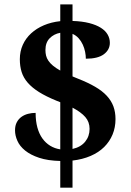

<svg xmlns="http://www.w3.org/2000/svg" viewBox="-20 -780 599 879"><path d="M312 -759.8V-684.1Q356.4 -682.6 388.7 -674.3Q420.9 -666 441.9 -652.6Q462.9 -639.2 472.9 -621.6Q482.9 -604 482.9 -584Q482.9 -552.2 455.6 -531.7Q428.2 -511.2 373 -511.2Q373 -525.9 369.6 -543Q366.2 -560.1 358.9 -575.9Q351.6 -591.8 340.1 -604.7Q328.6 -617.7 312 -625V-430.2Q314.9 -428.7 323.2 -425.5Q331.5 -422.4 336.9 -419.9Q382.8 -401.9 415.5 -382.8Q448.2 -363.8 469 -341.3Q489.7 -318.8 499.3 -292.7Q508.8 -266.6 508.8 -234.9Q508.8 -196.8 495.4 -164.3Q481.9 -131.8 456.8 -106.9Q431.6 -82 395 -66.2Q358.4 -50.3 312 -44.9V79.1H255.9V-43Q198.7 -44.4 159.2 -57.6Q119.6 -70.8 95 -90.8Q70.3 -110.8 59.6 -135.3Q48.8 -159.7 48.8 -183.1Q48.8 -205.1 56.9 -220.2Q64.9 -235.4 78.1 -244.9Q91.3 -254.4 108.2 -258.8Q125 -263.2 143.1 -263.2Q143.1 -225.6 151.1 -196.3Q159.2 -167 174.1 -146.2Q189 -125.5 209.7 -112.8Q230.5 -100.1 255.9 -96.2V-312L238.8 -318.8Q190.9 -338.4 158.9 -358.4Q127 -378.4 107.2 -401.1Q87.4 -423.8 79.1 -450.2Q70.8 -476.6 70.8 -508.8Q70.8 -544.9 84.5 -575Q98.1 -605 122.6 -627.4Q147 -649.9 180.9 -664.3Q214.8 -678.7 255.9 -683.1V-759.8ZM390.1 -189.9Q390.1 -221.7 370.6 -244.1Q351.1 -266.6 312 -287.1V-98.1Q349.6 -106.4 369.9 -131.3Q390.1 -156.2 390.1 -189.9ZM188 -550.8Q188 -537.6 190.9 -525.4Q193.8 -513.2 201.7 -501.7Q209.5 -490.2 222.7 -479.2Q235.8 -468.3 255.9 -457V-629.9Q226.6 -624.5 207.3 -604.7Q188 -585 188 -550.8Z"/></svg>

Font: Sahl Naskh
Style: Bold
Weight: 700
Designer: Pascal Zoghbi
Version: Version 1.001